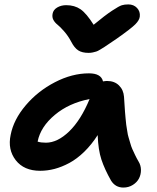

<svg xmlns="http://www.w3.org/2000/svg" viewBox="-20 -804 706 861"><path d="M555.2 -784.2Q579.6 -784.2 594.5 -768.3Q609.4 -752.4 606.9 -730Q605.5 -713.9 586.9 -695.1Q568.4 -676.3 503.9 -630.9Q492.7 -623.5 473.9 -610.6Q455.1 -597.7 448.5 -593.5Q441.9 -589.4 429.9 -582Q418 -574.7 411.4 -572.8Q404.8 -570.8 395.8 -568.8Q386.7 -566.9 377 -566.9Q348.1 -566.9 330.8 -578.1Q313.5 -589.4 299.8 -616.2Q285.6 -643.1 267.3 -663.8Q249 -684.6 237.5 -693.6Q226.1 -702.6 219.5 -714.6Q212.9 -726.6 215.8 -742.2Q218.8 -759.8 236.3 -770.3Q253.9 -780.8 276.9 -780.8Q314.5 -780.8 341.1 -762.5Q367.7 -744.1 399.9 -692.9Q451.2 -735.4 482.7 -756.1Q514.2 -776.9 526.4 -780.5Q538.6 -784.2 555.2 -784.2ZM160.2 -38.1Q87.4 -38.1 50.5 -85.7Q13.7 -133.3 27.8 -199.2Q41 -267.6 95.2 -331.5Q149.4 -395.5 226.3 -435.3Q303.2 -475.1 378.9 -475.1Q433.6 -475.1 441.9 -439Q453.6 -440.9 460 -440.9Q493.2 -440.9 513.4 -421.1Q533.7 -401.4 536.1 -370.1Q536.6 -365.2 538.3 -336.7Q540 -308.1 540.5 -303.5Q541 -298.8 543 -274.7Q544.9 -250.5 546.1 -244.4Q547.4 -238.3 550.3 -218Q553.2 -197.8 556.2 -189.2Q559.1 -180.7 563.7 -163.6Q568.4 -146.5 573.5 -135.3Q578.6 -124 585.7 -109.1Q592.8 -94.2 601.1 -80.1Q611.8 -63 612.1 -42.2Q612.3 -21.5 603.5 -4.2Q594.7 13.2 575.9 25.1Q557.1 37.1 533.2 37.1Q497.6 37.1 478 5.9Q449.2 -44.9 434.8 -88.4Q420.4 -131.8 418 -198.2Q390.6 -155.3 357.7 -123.3Q324.7 -91.3 291 -73.2Q257.3 -55.2 224.9 -46.6Q192.4 -38.1 160.2 -38.1ZM148.9 -169.9V-168.9Q163.1 -164.1 186 -164.1Q237.8 -164.1 290.3 -214.8Q342.8 -265.6 381.8 -359.9Q289.1 -341.8 225.6 -288.6Q162.1 -235.4 148.9 -169.9Z"/></svg>

Font: Shantell Sans Irregular
Style: Italic
Weight: 600
Italic angle: -11.31°
Designer: Stephen Nixon, Anya Danilova, Shantell Martin
Foundry: Arrow Type
Version: Version 1.006;[9816181b4]